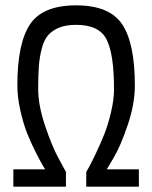

<svg xmlns="http://www.w3.org/2000/svg" viewBox="-20 -690 570 719"><path d="M30 -56H149Q145 -62 138 -74Q131 -86 113 -121.5Q95 -157 81 -192.5Q67 -228 56 -277.5Q45 -327 45 -370Q45 -528 92.5 -599Q140 -670 265 -670Q390 -670 437.5 -599Q485 -528 485 -370Q485 -301 458.5 -222.5Q432 -144 406 -100L380 -56H500V9H303V-46Q307 -53 314 -65.5Q321 -78 339 -115.5Q357 -153 371 -188.5Q385 -224 396 -271Q407 -318 407 -356Q407 -486 379.5 -541.5Q352 -597 265 -597Q227 -597 201.5 -586.5Q176 -576 160.5 -558.5Q145 -541 136.5 -508.5Q128 -476 125.5 -442Q123 -408 123 -356Q123 -296 149 -218.5Q175 -141 201 -94L227 -46V9H30Z"/></svg>

Font: TitilliumText22L Rg
Style: Regular
Weight: 400
Designer: Campivisivi
Foundry: Campivisivi
Version: 1.000